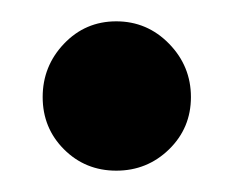

<svg xmlns="http://www.w3.org/2000/svg" viewBox="-20 -388 219 180"><path d="M20 -297Q20 -326 40 -347Q60 -368 89 -368Q118 -368 138.5 -347Q159 -326 159 -297Q159 -268 138.5 -248Q118 -228 89 -228Q60 -228 40 -248Q20 -268 20 -297Z"/></svg>

Font: Prompt ExtraBold
Style: Regular
Weight: 800
Designer: Katatrad Team
Foundry: CadsonDemak
Version: Version 1.001